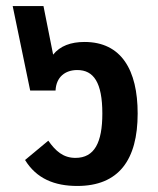

<svg xmlns="http://www.w3.org/2000/svg" viewBox="-20 -604 524 636"><path d="M436 -228C436 -372 382 -465 260 -465C215 -465 179 -452 156 -423L124 -584H22L80 -304H164C166 -349 196 -372 236 -372C290 -372 319 -331 319 -228C319 -132 293 -81 230 -81C189 -81 164 -104 140 -138L63 -74C101 -12 161 12 236 12C373 12 436 -74 436 -228Z"/></svg>

Font: Noto Sans Thai UI SemiCondensed Semi
Style: Regular
Weight: 600
Width: 4
Designer: Monotype Design Team
Foundry: Monotype Imaging Inc.
Version: Version 1.901